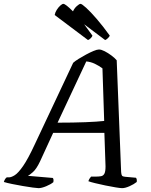

<svg xmlns="http://www.w3.org/2000/svg" viewBox="-52 -977 783 997"><path d="M148 0Q141 0 118.5 -3Q96 -6 67 -11Q38 -16 11 -21.5Q-16 -27 -32 -32Q-27 -49 -17 -56H-6Q7 -56 25 -67.5Q43 -79 68 -115Q93 -151 127 -224L328 -651Q338 -660 356.5 -671.5Q375 -683 395.5 -694Q416 -705 434 -712.5Q452 -720 462 -720Q474 -720 491.5 -711Q509 -702 526.5 -689Q544 -676 554 -664L577 -84Q578 -70 581.5 -65Q585 -60 598 -59L654 -54Q660 -47 658 -32Q643 -20 620.5 -10Q598 0 582 0Q573 0 548.5 -4Q524 -8 495 -14Q466 -20 441.5 -26Q417 -32 407 -36Q409 -43 413 -49.5Q417 -56 421 -60H447Q461 -60 472.5 -62Q484 -64 490 -75Q496 -86 496 -113L490 -287H224L156 -139Q137 -99 118.5 -83Q100 -67 93 -64L222 -53Q228 -47 225 -31Q212 -20 188 -10Q164 0 148 0ZM247 -340Q329 -340 392 -342.5Q455 -345 489 -349L480 -622Q461 -636 440 -646Q419 -656 396 -658ZM405 -769 232 -899Q234 -912 242.5 -925.5Q251 -939 261 -948Q271 -957 277 -957Q288 -957 327 -918Q334 -934 347 -945.5Q360 -957 366 -957Q373 -957 395.5 -936.5Q418 -916 450 -879Q482 -842 518 -792Q516 -786 508 -778.5Q500 -771 494 -769L385 -851Q407 -822 428 -792Q427 -787 420 -779.5Q413 -772 405 -769Z"/></svg>

Font: Texturina
Style: Italic
Weight: 400
Italic angle: -11°
Designer: Guillermo Torres Carreño
Foundry: Omnibus-Type
Version: Version 1.002; ttfautohint (v1.8.3)